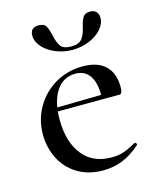

<svg xmlns="http://www.w3.org/2000/svg" viewBox="-96 -658 602 738"><g transform="rotate(-15 205.5 -289.5)"><path d="M35 -181Q35 -240 63.5 -289Q92 -338 141 -366.5Q190 -395 250 -395Q309 -395 340 -365.5Q371 -336 371 -281Q371 -253 359 -253H290Q294 -312 274.5 -343.5Q255 -375 216 -375Q167 -375 139.5 -333.5Q112 -292 112 -220Q112 -132 152.5 -80Q193 -28 268 -28Q297 -28 318 -35.5Q339 -43 367 -59H368Q371 -59 373.5 -55.5Q376 -52 374 -49Q338 -17 302 -2.5Q266 12 224 12Q165 12 122 -14.5Q79 -41 57 -85.5Q35 -130 35 -181ZM88 -267 312 -271V-253L89 -252ZM290 -540Q296 -566 304 -578.5Q312 -591 332 -591Q348 -591 356.5 -582Q365 -573 365 -558Q365 -534 346 -512.5Q327 -491 295.5 -478.5Q264 -466 230 -466Q195 -466 163.5 -479Q132 -492 113 -513.5Q94 -535 94 -559Q94 -591 127 -591Q149 -591 156.5 -578.5Q164 -566 170 -538Q176 -510 187 -495Q198 -480 229 -480Q259 -480 271.5 -496Q284 -512 290 -540Z"/></g></svg>

Font: Cormorant Garamond Medium
Style: Regular
Weight: 500
Designer: Christian Thalmann (Catharsis Fonts)
Foundry: Catharsis Fonts
Version: Version 4.000